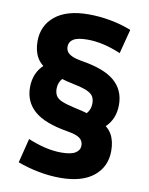

<svg xmlns="http://www.w3.org/2000/svg" viewBox="-93 -808 773 995"><g transform="rotate(10 293.0 -310.0)"><path d="M319 -206Q349 -210 370 -233Q391 -256 391 -288Q391 -311 382 -325.5Q373 -340 349 -350.5Q325 -361 280 -370Q194 -388 145 -412Q96 -436 75.5 -471Q55 -506 55 -557Q55 -640 116.5 -690Q178 -740 293 -740Q349 -740 407 -729.5Q465 -719 518 -698L485 -570Q438 -590 394.5 -600Q351 -610 309 -610Q258 -610 235.5 -596Q213 -582 213 -557Q213 -541 221 -529.5Q229 -518 248 -509.5Q267 -501 297 -496Q419 -477 473.5 -429.5Q528 -382 528 -305Q528 -228 475.5 -181Q423 -134 321 -123ZM293 120Q237 120 179.5 109Q122 98 68 78L100 -50Q149 -30 192 -20Q235 -10 276 -10Q327 -10 350 -24.5Q373 -39 373 -63Q373 -79 365 -91Q357 -103 338 -111Q319 -119 288 -124Q167 -144 112.5 -191.5Q58 -239 58 -315Q58 -392 110.5 -439Q163 -486 264 -497L267 -414Q236 -410 215.5 -387Q195 -364 195 -332Q195 -310 204 -295Q213 -280 237 -270Q261 -260 306 -250Q392 -232 441 -208.5Q490 -185 510 -150Q530 -115 530 -63Q530 20 469 70Q408 120 293 120Z"/></g></svg>

Font: M PLUS 1 ExtraBold
Style: Regular
Weight: 800
Designer: Coji Morishita
Foundry: UNDERFOREST DESIGN
Version: Version 1.001